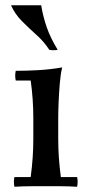

<svg xmlns="http://www.w3.org/2000/svg" viewBox="-20 -710 343 732"><path d="M274 -35Q278 -17 274 2Q240 0 212 0Q184 0 155 0Q126 0 98 0Q70 0 35 2Q31 -17 35 -35H97Q102 -73 104.5 -108Q107 -143 107 -180V-260Q107 -332 97 -403H40Q36 -422 40 -440Q79 -440 125 -442.5Q171 -445 217 -453Q211 -428 208 -392.5Q205 -357 203.5 -321Q202 -285 202 -260V-180Q202 -143 204.5 -108Q207 -73 212 -35ZM22 -690H137Q144 -647 158 -606.5Q172 -566 200 -520Q184 -517 168 -520Q148 -551 119.5 -576.5Q91 -602 64 -629Q37 -656 22 -690Z"/></svg>

Font: Poltawski Nowy
Style: Regular
Weight: 400
Designer: Adam Pótawski, Mateusz Machalski, Borys Kosmynka, Ania Wieluska
Foundry: Capitalics.wtf
Version: Version 1.001;gftools[0.9.25]